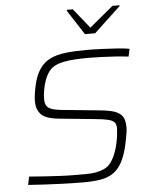

<svg xmlns="http://www.w3.org/2000/svg" viewBox="-61 -969 813 1027"><g transform="rotate(-5 346.0 -455.5)"><path d="M348 8Q292 8 238 6Q184 4 136 1.5Q88 -1 49 -4L58 -48Q95 -45 138.5 -42Q182 -39 224.5 -37Q267 -35 298 -35Q336 -35 364 -35Q392 -35 415 -39Q438 -43 460 -53Q482 -62 498 -84.5Q514 -107 524 -134Q534 -161 539.5 -188Q545 -215 547 -235.5Q549 -256 549 -264Q549 -286 539 -297Q529 -308 504 -314Q479 -320 433 -324L242 -343Q172 -350 148 -377Q124 -404 124 -444Q124 -463 127 -484.5Q130 -506 136 -533Q148 -586 171 -619Q194 -652 228.5 -668.5Q263 -685 311 -690.5Q359 -696 422 -696Q464 -696 508 -694Q552 -692 590 -689.5Q628 -687 653 -682L644 -641Q614 -645 576 -647.5Q538 -650 499.5 -651.5Q461 -653 428 -653Q384 -653 351.5 -650.5Q319 -648 294 -643Q269 -638 250 -628Q230 -619 215.5 -599Q201 -579 192 -553.5Q183 -528 178.5 -501.5Q174 -475 174 -451Q174 -420 193 -406.5Q212 -393 262 -388L445 -370Q494 -366 528.5 -358Q563 -350 581.5 -330Q600 -310 600 -266Q600 -254 598 -240Q596 -226 593 -210Q590 -194 586 -175Q573 -116 553 -79.5Q533 -43 504.5 -24Q476 -5 437.5 1.5Q399 8 348 8ZM422 -781 336 -914 338 -919H369L454 -813L582 -919H620L619 -914L477 -781Z"/></g></svg>

Font: Saira SemiExpanded ExtraLight
Style: Italic
Weight: 250
Width: 6
Italic angle: -12°
Designer: Hector Gatti with collaboration of the Omnibus-Type team
Foundry: Omnibus-Type
Version: Version 1.101